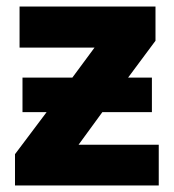

<svg xmlns="http://www.w3.org/2000/svg" viewBox="-20 -569 535 589"><path d="M457 -444 373 -331H446V-225H294L221 -125H467V0H26V-96L123 -225H49V-331H202L270 -423H40V-549H457Z"/></svg>

Font: Noto Sans UI ExtraBold
Style: Regular
Weight: 800
Designer: Monotype Design Team
Foundry: Monotype Imaging Inc.
Version: Version 1.001